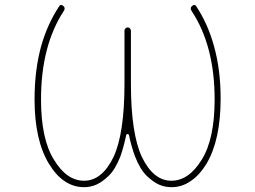

<svg xmlns="http://www.w3.org/2000/svg" viewBox="-20 -778 1040 784"><path d="M679.7 -13.7Q653.3 -13.7 629.9 -23.9Q606.4 -34.2 579.6 -59.6Q552.7 -85 531.2 -139.6Q516.6 -178.7 506.8 -225.6Q505.9 -230.5 501 -230.5Q496.1 -230.5 495.1 -225.6Q485.4 -178.7 471.7 -139.6Q450.2 -85 423.3 -59.6Q396.5 -34.2 373 -23.9Q349.6 -13.7 323.2 -13.7Q280.3 -13.7 244.1 -38.1Q209 -61.5 179.7 -109.4Q121.1 -206.1 121.1 -372.1Q121.1 -492.2 148.4 -590.8Q173.8 -679.7 220.7 -751Q224.6 -757.8 229.5 -757.8Q233.4 -757.8 238.3 -753.9Q248 -746.1 241.2 -734.4Q147.5 -591.8 147.5 -372.1Q147.5 -210 200.2 -126Q252 -40 323.2 -40Q396.5 -40 443.4 -136.7Q488.3 -232.4 488.3 -436.5V-652.3Q488.3 -658.2 492.2 -662.1Q496.1 -666 501.5 -666Q506.8 -666 510.7 -662.1Q514.6 -658.2 514.6 -652.3V-436.5Q514.6 -232.4 559.6 -136.7Q606.4 -40 679.7 -40Q751 -40 803.7 -126Q856.4 -210 856.4 -372.1Q856.4 -591.8 761.7 -734.4Q754.9 -746.1 764.6 -753.9Q769.5 -757.8 773.4 -757.8Q778.3 -757.8 782.2 -751Q829.1 -679.7 853.5 -590.8Q880.9 -494.1 880.9 -376Q880.9 -206.1 823.2 -109.4Q793.9 -61.5 757.8 -38.1Q722.7 -13.7 679.7 -13.7Z"/></svg>

Font: Rounded-X Mgen+ 1m thin
Style: Regular
Weight: 100
Designer: [Source Han Sans]
Ryoko NISHIZUKA  (kana & ideographs); Paul D. Hunt (Latin, Greek & Cyrillic); Wenlong ZHANG  (bopomofo
Version: Version 1.059.20150602